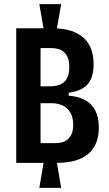

<svg xmlns="http://www.w3.org/2000/svg" viewBox="-20 -789 524 923"><path d="M191 -643 169 -769H274L252 -643ZM169 114 191 -15H252L274 114ZM58 -6V-653H238Q273 -653 307 -645Q341 -637 369 -617.5Q397 -598 413.5 -564.5Q430 -531 430 -480Q430 -438 417.5 -409.5Q405 -381 378.5 -365Q352 -349 310 -343V-329Q384 -323 419.5 -284.5Q455 -246 455 -176Q455 -120 432 -82Q409 -44 364 -25Q319 -6 252 -6ZM175 -101H245Q259 -101 274.5 -104Q290 -107 302.5 -116.5Q315 -126 323.5 -143.5Q332 -161 332 -189Q332 -210 327 -227Q322 -244 312.5 -256.5Q303 -269 290 -277Q277 -285 261.5 -289Q246 -293 230 -293H175ZM175 -374H216Q234 -374 251 -377Q268 -380 282 -389.5Q296 -399 304.5 -417.5Q313 -436 313 -466Q313 -496 305 -514Q297 -532 284 -541.5Q271 -551 255.5 -554.5Q240 -558 226 -558H175Z"/></svg>

Font: Bricolage Grotesque Condensed SemiBold
Style: Regular
Weight: 600
Width: 3
Designer: Mathieu Triay
Foundry: Atelier Triay
Version: Version 1.000;gftools[0.9.30]